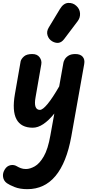

<svg xmlns="http://www.w3.org/2000/svg" viewBox="-34 -872 600 1320"><path d="M191.5 6Q110.5 6 79.5 -51.8Q48.5 -109.5 68.5 -225L108 -451Q112 -467 130.5 -483.8Q149 -500.5 188 -500.5Q222 -500.5 238.2 -478.2Q254.5 -456 250 -430.5L210.5 -203.5Q202.5 -160 210.2 -138.2Q218 -116.5 240.5 -116.5Q259.5 -116.5 293.2 -157.2Q327 -198 373 -278L402 -440.5Q403 -449 410.8 -463.2Q418.5 -477.5 436.2 -489Q454 -500.5 484 -500.5Q518 -500.5 534.2 -482Q550.5 -463.5 545 -432L456 67.5Q423.5 246.5 347.8 337.5Q272 428.5 154 428.5Q102.5 428.5 66 413.8Q29.5 399 13.5 387.5Q-9 371.5 -13 344.2Q-17 317 0 291Q14.5 268.5 38.8 263.5Q63 258.5 85.5 273Q94.5 278.5 109.5 284.2Q124.5 290 144.5 290Q172.5 290 205.2 271.5Q238 253 267 203Q296 153 312.5 58L339.5 -91.5Q301 -43.5 263.8 -18.8Q226.5 6 191.5 6ZM324 -588.5Q301 -602.5 292.8 -628.8Q284.5 -655 301 -682.5L378 -810Q402 -850 434.8 -851.8Q467.5 -853.5 490.5 -832Q514 -811 516.2 -781Q518.5 -751 500 -726.5L407.5 -604Q389 -579.5 367.2 -577.5Q345.5 -575.5 324 -588.5Z"/></svg>

Font: Edu VIC WA NT Hand Pre
Style: Regular
Weight: 400
Designer: Tina and Corey Anderson, Eben Sorkin, Mirko Velimirovic
Foundry: Google for Education
Version: Version 1.000